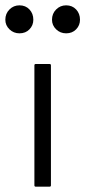

<svg xmlns="http://www.w3.org/2000/svg" viewBox="-45 -780 320 720"><path d="M146 -85Q146 -80 141 -80H89Q84 -80 84 -85V-535Q84 -540 89 -540H141Q146 -540 146 -535ZM28 -655Q6 -655 -9.5 -670Q-25 -685 -25 -706Q-25 -729 -9.5 -744.5Q6 -760 28 -760Q51 -760 65.5 -744.5Q80 -729 80 -706Q80 -685 65.5 -670Q51 -655 28 -655ZM203 -655Q181 -655 165.5 -670Q150 -685 150 -706Q150 -729 165.5 -744.5Q181 -760 203 -760Q226 -760 240.5 -744.5Q255 -729 255 -706Q255 -685 240.5 -670Q226 -655 203 -655Z"/></svg>

Font: Gowun Dodum
Style: Regular
Weight: 400
Designer: Yanghee Ryu
Foundry: Yanghee Ryu
Version: Version 2.000